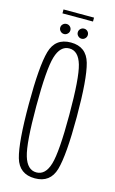

<svg xmlns="http://www.w3.org/2000/svg" viewBox="-115 -780 498 829"><g transform="rotate(15 134.0 -365.0)"><path d="M130 3.5Q60.5 3.5 41.5 -62.5Q22.5 -128.5 22.5 -299.5Q22.5 -470 41.5 -536.8Q60.5 -603.5 130 -603.5Q199 -603.5 218 -536.8Q237 -470 237 -299.5Q237 -128.5 218 -62.5Q199 3.5 130 3.5ZM130 -23Q170.5 -23 187 -78.5Q203.5 -134 203.5 -299Q203.5 -464.5 187 -520.8Q170.5 -577 130 -577Q89.5 -577 72.8 -520.8Q56 -464.5 56 -299Q56 -134 72.8 -78.5Q89.5 -23 130 -23ZM169 -631Q160 -631 153.2 -637.8Q146.5 -644.5 146.5 -653.5Q146.5 -663 153.2 -669.5Q160 -676 169 -676Q178.5 -676 185 -669.5Q191.5 -663 191.5 -653.5Q191.5 -644.5 185 -637.8Q178.5 -631 169 -631ZM91 -631Q81.5 -631 74.8 -637.8Q68 -644.5 68 -653.5Q68 -663 74.8 -669.5Q81.5 -676 91 -676Q100 -676 106.8 -669.5Q113.5 -663 113.5 -653.5Q113.5 -644.5 106.8 -637.8Q100 -631 91 -631ZM61.5 -715.5V-733H198V-715.5Z"/></g></svg>

Font: Anybody Condensed ExtraLight
Style: Regular
Weight: 200
Width: 3
Designer: Tyler Finck
Foundry: Etcetera Type Company
Version: Version 1.010; ttfautohint (v1.8.3) -l 8 -r 50 -G 200 -x 14 